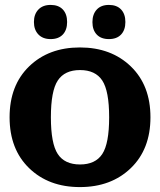

<svg xmlns="http://www.w3.org/2000/svg" viewBox="-20 -745 651 781"><path d="M512 -475Q592 -398 592 -268Q592 -138 512 -61Q432 16 305 16Q178 16 98.5 -61Q19 -138 19 -268Q19 -398 98.5 -475Q178 -552 305 -552Q432 -552 512 -475ZM215 -417.5Q187 -375 187 -268Q187 -161 215 -118.5Q243 -76 305.5 -76Q368 -76 396 -118.5Q424 -161 424 -268Q424 -375 396 -417.5Q368 -460 305.5 -460Q243 -460 215 -417.5ZM136 -706Q154 -725 186 -725Q218 -725 235.5 -706.5Q253 -688 253 -655.5Q253 -623 235.5 -604.5Q218 -586 186 -586Q154 -586 136 -605Q118 -624 118 -655.5Q118 -687 136 -706ZM373.5 -706Q391 -725 423 -725Q455 -725 472.5 -706.5Q490 -688 490 -655.5Q490 -623 472.5 -604.5Q455 -586 423 -586Q391 -586 373.5 -604.5Q356 -623 356 -655Q356 -687 373.5 -706Z"/></svg>

Font: Andada SC
Style: Bold
Weight: 700
Designer: Carolina Giovagnoli
Foundry: Carolina Giovagnoli
Version: Version 1.003